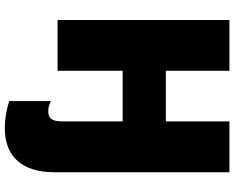

<svg xmlns="http://www.w3.org/2000/svg" viewBox="-106 -634 955 782"><g transform="rotate(90 371.0 -242.5)"><path d="M474 -21C474 21 464 38 432 38C419 38 407 35 391 27V197C429 209 467 215 501 215C621 215 681 140 681 14V-700H474V-441H268V-700H61V0H268V-265H474Z"/></g></svg>

Font: Fixel Display Black
Style: Regular
Weight: 900
Designer: AlfaBravo + MacPaw
Foundry: Kyrylo Tkachov, Marchela Mozhyna, Serhii Makarenko, Maria Weinstein, Zakhar Kryvoshyya
Version: Version 1.211